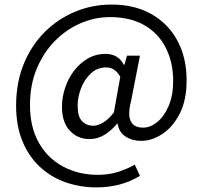

<svg xmlns="http://www.w3.org/2000/svg" viewBox="-20 -688 891 844"><path d="M404.8 135.7Q331.1 135.7 266.8 112.8Q202.6 89.8 154.1 44.2Q105.5 -1.5 78.1 -68.6Q50.8 -135.7 50.8 -223.6Q50.8 -324.7 84.2 -406.5Q117.7 -488.3 176 -546.6Q234.4 -605 310.1 -636.5Q385.7 -668 470.2 -668Q571.8 -668 645.8 -626Q719.7 -584 760 -509Q800.3 -434.1 800.3 -335Q800.3 -247.1 769.8 -188Q739.3 -128.9 693.4 -98.9Q647.5 -68.8 601.1 -68.8Q560.5 -68.8 531.5 -88.1Q502.4 -107.4 497.1 -144.5H495.1Q470.7 -115.2 440.2 -95.9Q409.7 -76.7 373.5 -76.7Q321.8 -76.7 287.1 -113.3Q252.4 -149.9 252.4 -218.8Q252.4 -259.8 265.9 -301Q279.3 -342.3 304.9 -376.2Q330.6 -410.2 366 -430.7Q401.4 -451.2 444.8 -451.2Q470.7 -451.2 491 -439.7Q511.2 -428.2 524.9 -402.8H526.9L538.1 -443.4H595.2L555.7 -241.7Q526.4 -127 609.4 -127Q641.1 -127 671.1 -151.4Q701.2 -175.8 721.2 -221.9Q741.2 -268.1 741.2 -332Q741.2 -412.1 710 -475.6Q678.7 -539.1 616.9 -575.9Q555.2 -612.8 463.4 -612.8Q396 -612.8 333.3 -585.4Q270.5 -558.1 220.5 -507.1Q170.4 -456.1 141.1 -385Q111.8 -314 111.8 -226.6Q111.8 -128.9 150.9 -60.3Q189.9 8.3 257.8 44.4Q325.7 80.6 411.1 80.6Q456.5 80.6 497.8 67.9Q539.1 55.2 572.3 35.6L595.2 85Q551.8 111.3 504.2 123.5Q456.5 135.7 404.8 135.7ZM390.1 -135.3Q410.6 -135.3 434.1 -149.4Q457.5 -163.6 480.5 -193.4L508.8 -350.6Q495.1 -373 480.7 -382.3Q466.3 -391.6 446.3 -391.6Q407.7 -391.6 379.6 -365.5Q351.6 -339.4 336.4 -300.5Q321.3 -261.7 321.3 -223.6Q321.3 -175.3 340.8 -155.3Q360.4 -135.3 390.1 -135.3Z"/></svg>

Font: Varta Medium
Style: Regular
Weight: 500
Designer: Joana Correia, Viktoriya Grabowska, Eben Sorkin
Foundry: Sorkin Type Co.
Version: Version 1.004